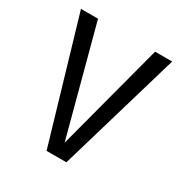

<svg xmlns="http://www.w3.org/2000/svg" viewBox="-145 -716 790 828"><g transform="rotate(30 250.0 -302.0)"><path d="M250 -69.3 391.6 -604.5H476.6L298.8 0H200.2L22.5 -604.5H107.4Z"/></g></svg>

Font: BabelStone Xiangqi Colour
Style: Regular
Weight: 400
Designer: Andrew West
Foundry: BabelStone
Version: Version 11.001 November 01, 2021